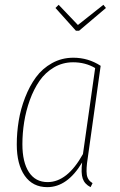

<svg xmlns="http://www.w3.org/2000/svg" viewBox="-20 -769 500 799"><path d="M410.2 -749 420.9 -735.8 309.1 -641.1H295.9L210.9 -735.8L224.1 -749L304.2 -665ZM285.2 -528.8Q347.2 -528.8 398.9 -495.1L345.2 -111.8Q337.9 -66.4 341.1 -43Q344.2 -19.5 365.2 -6.8L356.9 9.8Q332 -2.9 324.2 -25.9Q316.4 -48.8 321.8 -92.8Q260.3 9.8 176.8 9.8Q116.2 9.8 83 -37.6Q49.8 -85 49.8 -168Q49.8 -217.3 57.9 -266.4Q65.9 -315.4 84.5 -363.3Q103 -411.1 129.6 -447.5Q156.2 -483.9 196.5 -506.3Q236.8 -528.8 285.2 -528.8ZM284.2 -509.8Q240.7 -509.8 204.6 -488.5Q168.5 -467.3 144.5 -432.6Q120.6 -397.9 104.2 -352.8Q87.9 -307.6 80.6 -261.2Q73.2 -214.8 73.2 -168.9Q73.2 -94.2 100.3 -52.7Q127.4 -11.2 178.2 -11.2Q260.3 -11.2 325.2 -127.9L376 -485.8Q335.4 -509.8 284.2 -509.8Z"/></svg>

Font: Fira Sans Compressed Thin
Style: Italic
Weight: 100
Width: 3
Italic angle: -8°
Designer: Carrois Corporate & Edenspiekermann AG
Foundry: Carrois Corporate GbR & Edenspiekermann AG
Version: Version 4.203;PS 004.203;hotconv 1.0.88;makeotf.lib2.5.64775